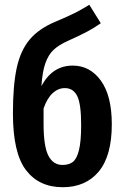

<svg xmlns="http://www.w3.org/2000/svg" viewBox="-20 -768 521 802"><path d="M447 -249Q447 -117 392.5 -51.5Q338 14 242 14Q143 14 88.5 -57.5Q34 -129 34 -294Q34 -412 50 -485Q66 -558 104.5 -603.5Q143 -649 213 -678Q265 -700 292 -713.5Q319 -727 353 -748L401 -671Q373 -651 342.5 -635Q312 -619 263 -597Q225 -580 203.5 -559.5Q182 -539 169.5 -504Q157 -469 153 -408Q198 -494 284 -494Q356 -494 401.5 -431Q447 -368 447 -249ZM319 -246Q319 -334 302.5 -367Q286 -400 251 -400Q223 -400 200 -379Q177 -358 162 -315V-251Q162 -157 182 -118Q202 -79 241 -79Q267 -79 283.5 -91Q300 -103 309.5 -139.5Q319 -176 319 -246Z"/></svg>

Font: Fira Sans Extra Condensed Medium
Style: Regular
Weight: 500
Width: 1
Designer: Carrois Corporate & Edenspiekermann AG
Foundry: Carrois Corporate GbR & Edenspiekermann AG
Version: Version 4.203